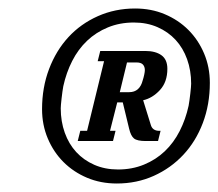

<svg xmlns="http://www.w3.org/2000/svg" viewBox="-20 -730 514 452"><path d="M169 -422H185L225 -586H210L216 -610H322Q346 -610 360 -600Q374 -590 374 -568Q374 -537 356.5 -518Q339 -499 317 -494L335 -436Q339 -422 355 -422H358L352 -398H323Q303 -398 295.5 -404Q288 -410 284 -427L269 -489H256L239 -422H252L246 -398H163ZM258 -331Q291 -331 319 -342.5Q347 -354 368 -374Q389 -394 403 -421.5Q417 -449 424 -481Q426 -492 428 -509.5Q430 -527 430 -533Q430 -564 420.5 -590.5Q411 -617 393.5 -636Q376 -655 351 -666Q326 -677 295 -677Q262 -677 234 -665.5Q206 -654 185 -634Q164 -614 150 -586.5Q136 -559 129 -527Q127 -516 125 -498.5Q123 -481 123 -475Q123 -444 132.5 -417.5Q142 -391 159.5 -372Q177 -353 202 -342Q227 -331 258 -331ZM255 -298Q217 -298 185 -311.5Q153 -325 129.5 -348.5Q106 -372 92.5 -404Q79 -436 79 -473Q79 -524 95.5 -567.5Q112 -611 141 -642.5Q170 -674 210.5 -692Q251 -710 298 -710Q336 -710 368 -696.5Q400 -683 423.5 -659.5Q447 -636 460.5 -604Q474 -572 474 -535Q474 -484 457.5 -440.5Q441 -397 411.5 -365.5Q382 -334 342 -316Q302 -298 255 -298ZM262 -513H284Q309 -513 316 -541Q318 -547 319.5 -554Q321 -561 321 -565Q321 -573 316.5 -578Q312 -583 301 -583H279Z"/></svg>

Font: IBM Plex Serif
Style: Bold Italic
Weight: 700
Italic angle: -14°
Designer: Mike Abbink, Paul van der Laan, Pieter van Rosmalen
Foundry: Bold Monday
Version: Version 3.001